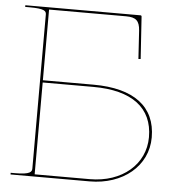

<svg xmlns="http://www.w3.org/2000/svg" viewBox="-54 -809 777 859"><g transform="rotate(5 335.0 -380.0)"><path d="M25 -760V-752.5H45C111 -752.5 120 -742.5 120 -727V-35C120 -20.5 113.5 -7.5 45 -7.5H25V0H380C529 0 640 -91 640 -220C640 -358 542 -432.5 360 -432.5H132.5V-750H478.5C522.5 -750 539 -735.5 542 -691.5L550 -564.5L560 -565.5L547.5 -755.5C547.5 -757 546 -760 542.5 -760ZM132.5 -422.5H360C534 -422.5 627.5 -351.5 627.5 -220C627.5 -98 525 -10 380 -10H132.5Z"/></g></svg>

Font: Znikomit
Style: Regular
Weight: 100
Designer: gluk
Foundry: gluk
Version: Version 0.55